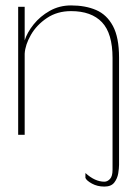

<svg xmlns="http://www.w3.org/2000/svg" viewBox="-20 -497 496 708"><path d="M47 0V-472H71V-348Q80 -377 104 -407Q128 -437 163.5 -457Q199 -477 242 -477Q295 -477 334.5 -460Q374 -443 396.5 -401Q419 -359 419 -285V111Q419 123 416 142Q413 161 401.5 176Q390 191 365 191Q339 191 319 180Q299 169 295 159V141Q330 173 365 173Q376 173 385.5 163Q395 153 395 129V-283Q395 -374 356 -415Q317 -456 242 -456Q191 -456 153 -430.5Q115 -405 94 -368.5Q73 -332 71 -299V0Z"/></svg>

Font: Lil Grotesk Thin
Style: Regular
Weight: 100
Designer: Bastien Sozeau
Foundry: NBR — Bastien Sozeau
Version: Version 3.003; ttfautohint (v1.8.4.7-5d5b);gftools[0.9.33]